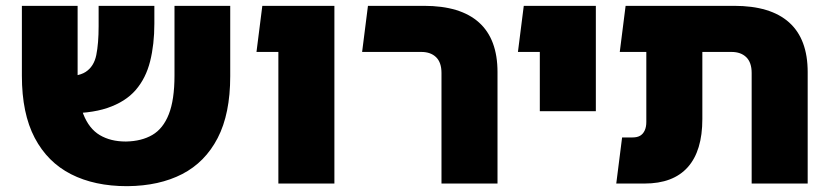

<svg xmlns="http://www.w3.org/2000/svg" viewBox="-20 -629 2843 658"><path d="M415 9Q304 9 223.5 -32Q143 -73 99 -156.5Q55 -240 55 -369V-609H246V-372Q246 -288 265.5 -238Q285 -188 322 -166Q359 -144 411 -144H412Q465 -145 502 -166.5Q539 -188 558.5 -237.5Q578 -287 578 -370V-609H769V-368Q769 -239 726 -156Q683 -73 604.5 -32.5Q526 8 417 9ZM191 -241 181 -368Q245 -364 273.5 -382.5Q302 -401 310 -440.5Q318 -480 318 -539V-609H509V-548Q509 -477 494.5 -419Q480 -361 445 -320.5Q410 -280 348 -259Q286 -238 191 -241Z M934 0V-609H1126V0ZM859 -451 879 -609H1061V-451Z M1493 0V-379Q1493 -415 1474.5 -433Q1456 -451 1424 -451H1221L1241 -609H1433Q1558 -609 1621.5 -552Q1685 -495 1685 -382V0Z M1830 -248V-609H2022V-248ZM1755 -451 1775 -609H1937V-451Z M2556 0V-379Q2556 -415 2537.5 -433Q2519 -451 2487 -451H2195V-609H2496Q2621 -609 2684.5 -552Q2748 -495 2748 -382V0ZM2092 0 2112 -158H2148Q2164 -158 2174 -164Q2184 -170 2189.5 -182Q2195 -194 2195 -211V-574H2387V-221Q2387 -112 2337 -56Q2287 0 2189 0ZM2104 -451 2124 -609H2306V-451Z"/></svg>

Font: Noto Sans Hebrew Thin Black
Style: Regular
Weight: 900
Version: Version 3.001